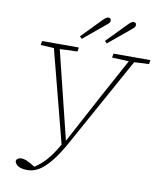

<svg xmlns="http://www.w3.org/2000/svg" viewBox="-97 -945 891 1065"><g transform="rotate(10 348.5 -412.5)"><path d="M485 -653 489 -676H697L693 -653L610 -649L338 -157Q297 -82 262 -38.5Q227 5 195.5 24Q164 43 131 43Q68 43 58 6Q60 -5 68.5 -10Q77 -15 87 -15Q103 -15 123 -5.5Q143 4 165 18Q198 -2 229 -36.5Q260 -71 293 -129L158 -649L83 -653L87 -676H294L290 -653L191 -649L313 -154L457 -423L580 -649ZM289 -738 399 -851Q416 -868 427 -868Q442 -868 442 -853Q442 -846 437.5 -840.5Q433 -835 423 -827L301 -726ZM430 -737 541 -851Q558 -868 569 -868Q584 -868 584 -853Q584 -846 579.5 -840.5Q575 -835 565 -827L442 -725Z"/></g></svg>

Font: Source Serif 4 SmText ExtraLight
Style: Italic
Weight: 200
Italic angle: -12°
Designer: Frank Grießhammer
Foundry: Adobe
Version: Version 4.005;hotconv 1.1.0;makeotfexe 2.6.0